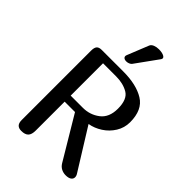

<svg xmlns="http://www.w3.org/2000/svg" viewBox="-275 -1078 1192 1192"><g transform="rotate(45 321.5 -481.5)"><path d="M144 -709H333Q448 -709 517 -666.5Q586 -624 586 -516Q586 -467 560.5 -426Q535 -385 494.5 -359Q454 -333 411 -326L577 -59Q586 -46 586 -33Q586 -18 573 -9Q560 0 535 0Q515 0 497 -9Q479 -18 467 -38L299 -319H208V-65Q208 -30 193 -15Q178 0 146 0Q123 0 111.5 -12Q100 -24 100 -50V-659Q100 -686 110 -697.5Q120 -709 144 -709ZM208 -372H315Q377 -372 425 -408.5Q473 -445 473 -522Q473 -604 429 -630Q385 -656 323 -656H208ZM302 -766Q286 -766 278.5 -774Q271 -782 276 -795L333 -937Q339 -950 355.5 -956.5Q372 -963 392 -963Q422 -963 438.5 -953.5Q455 -944 445 -929L339 -782Q334 -775 323.5 -770.5Q313 -766 302 -766Z"/></g></svg>

Font: Marmelad for Arash.Academy
Style: Regular
Weight: 400
Designer: Manvel Shmavonyan
Foundry: Cyreal
Version: Version 1.110;Glyphs 3.2 (3202)